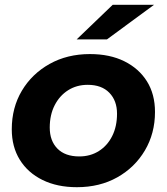

<svg xmlns="http://www.w3.org/2000/svg" viewBox="-20 -771 694 799"><path d="M300 8Q218 8 157 -22Q96 -52 62.5 -106Q29 -160 29 -233Q29 -323 71 -393.5Q113 -464 186.5 -505Q260 -546 354 -546Q437 -546 497.5 -516Q558 -486 591.5 -432.5Q625 -379 625 -305Q625 -216 583 -145Q541 -74 468 -33Q395 8 300 8ZM310 -120Q356 -120 391.5 -142.5Q427 -165 447 -205Q467 -245 467 -298Q467 -352 435 -385Q403 -418 345 -418Q299 -418 263.5 -395.5Q228 -373 207.5 -333Q187 -293 187 -240Q187 -185 219 -152.5Q251 -120 310 -120ZM299 -607 449 -751H621L425 -607Z"/></svg>

Font: MOST Montserrat
Style: Bold Italic
Weight: 700
Italic angle: -11.3°
Designer: Julieta Ulanovsky
Foundry: Julieta Ulanovsky
Version: Version 8.000;March 11, 2024;FontCreator 15.0.0.2926 64-bit